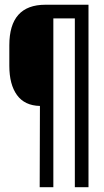

<svg xmlns="http://www.w3.org/2000/svg" viewBox="-20 -720 436 803"><path d="M19 -444.8V-530.8Q19 -700.2 169.9 -700.2H350.1V63H293V-643.1H203.1V63H146L147 -276.9Q83 -278.3 51 -322.5Q19 -366.7 19 -444.8Z"/></svg>

Font: Bebas Neue Regular
Style: Regular
Weight: 400
Designer: Ryoichi Tsunekawa
Foundry: Ryoichi Tsunekawa
Version: Version 001.003